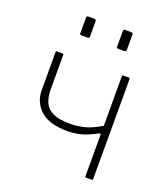

<svg xmlns="http://www.w3.org/2000/svg" viewBox="-136 -839 821 936"><g transform="rotate(20 274.5 -371.0)"><path d="M202 -732V-656Q202 -649 200 -646.5Q198 -644 190 -644H163Q156 -644 154 -646Q152 -648 152 -654V-732Q152 -742 161 -742H193Q202 -742 202 -732ZM393 -732V-656Q393 -649 391 -646.5Q389 -644 381 -644H354Q347 -644 345 -646Q343 -648 343 -654V-732Q343 -742 352 -742H384Q393 -742 393 -732ZM420 0Q417 0 415.5 -1.5Q414 -3 414 -6V-222Q414 -228 406 -225Q360 -200 326 -191Q292 -182 255 -182Q161 -182 115.5 -223Q70 -264 70 -329V-524Q70 -530 76 -530H104Q107 -530 108.5 -528.5Q110 -527 110 -524V-345Q110 -306 122.5 -278Q135 -250 166.5 -235Q198 -220 256 -220Q292 -220 328.5 -229Q365 -238 414 -267V-524Q414 -530 420 -530H448Q454 -530 454 -524V-6Q454 0 448 0Z"/></g></svg>

Font: Libre Franklin Thin
Style: Regular
Weight: 100
Designer: Pablo Impallari, Rodrigo Fuenzalida, Nhung Nguyen
Foundry: Impallari Type
Version: Version 3.000